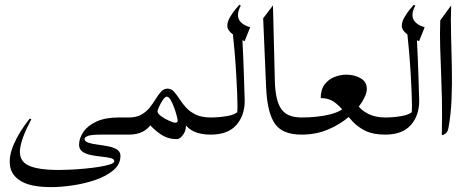

<svg xmlns="http://www.w3.org/2000/svg" viewBox="-20 -556 1945 793"><path d="M511.7 -70.8Q530.8 -70.8 530.8 -35.6Q530.8 0 511.7 0H397.9Q354.5 0 341.8 5.9Q329.1 11.7 329.1 17.1Q329.1 27.8 344 33Q358.9 38.1 381.1 41Q403.3 43.9 425.5 48.1Q447.8 52.2 462.6 61.3Q477.5 70.3 477.5 87.9Q477.5 122.6 448.2 147.2Q418.9 171.9 373.8 187.3Q328.6 202.6 279.8 209.7Q231 216.8 192.4 216.8Q109.9 216.8 69.1 193.6Q28.3 170.4 21.7 130.6Q15.1 90.8 36.9 40Q58.6 -10.7 102.5 -65.9L109.4 -63.5Q66.9 16.6 62.5 62.3Q58.1 107.9 96.9 127Q135.7 146 223.1 146Q240.2 146 268.6 144.8Q296.9 143.6 328.6 140.6Q360.4 137.7 388.4 133.3Q416.5 128.9 434.3 123Q452.1 117.2 452.1 109.9Q452.1 100.6 437.3 96.9Q422.4 93.3 400.6 91.1Q378.9 88.9 357.2 84.7Q335.4 80.6 320.8 70.6Q306.2 60.5 306.6 41Q307.1 13.7 325 -12Q342.8 -37.6 378.9 -54.2Q415 -70.8 470.2 -70.8Z M671.9 -189.9Q687 -189.9 698 -178Q709 -166 720.5 -148.2Q731.9 -130.4 747.8 -112.5Q763.7 -94.7 788.3 -82.8Q813 -70.8 850.6 -70.8Q873.5 -70.8 873.5 -35.6Q873.5 0 850.6 0Q770 0 741.2 -47.9L747.1 -51.3Q751.5 -22.5 737.8 -2Q724.1 18.6 710.9 18.6Q671.9 18.6 642.8 -2Q613.8 -22.5 595.7 -43.9L606 -46.4Q578.1 0 511.7 0Q492.7 0 492.7 -35.6Q492.7 -70.8 511.7 -70.8Q543.5 -70.8 564.2 -82.8Q585 -94.7 598.9 -112.5Q612.8 -130.4 623.8 -148.2Q634.8 -166 645.8 -178Q656.7 -189.9 671.9 -189.9ZM630.4 -96.2Q630.4 -87.4 645.3 -76.4Q660.2 -65.4 678 -57.4Q695.8 -49.3 704.6 -49.3Q713.9 -49.3 713.9 -57.6Q713.9 -62.5 709.7 -78.4Q705.6 -94.2 699 -112.3Q692.4 -130.4 684.6 -143.6Q676.8 -156.7 668.9 -156.7Q661.6 -156.7 652.6 -143.3Q643.6 -129.9 637 -115.2Q630.4 -100.6 630.4 -96.2Z M938.5 -450.2 980 -418.5Q985.8 -304.7 987.5 -241Q989.3 -177.2 990.7 -139.6Q990.7 -78.6 955.8 -39.3Q920.9 0 850.6 0Q830.6 0 830.6 -35.6Q830.6 -70.8 850.6 -70.8Q883.8 -70.8 918.2 -76.7Q952.6 -82.5 965.3 -97.7L958 -81.1Q959 -85.4 960 -93.5Q960.9 -101.6 960.9 -113.3Q960.9 -157.7 955.8 -246.8Q950.7 -335.9 938.5 -450.2ZM968.3 -536.1 974.6 -532.7Q938.5 -466.3 1013.2 -443.4L990.2 -385.7Q963.4 -397.9 941.2 -414.3Q918.9 -430.7 918.9 -449.7Q918.9 -465.8 929.4 -484.1Q939.9 -502.4 951.9 -517.1Q963.9 -531.7 968.3 -536.1Z M1225.1 0Q1144.5 0 1113.8 -47.4Q1083 -94.7 1079.1 -196.8L1066.9 -480.5L1107.4 -533.7L1115.2 -221.2Q1117.2 -141.6 1141.4 -106.2Q1165.5 -70.8 1225.1 -70.8Q1251.5 -70.8 1251.5 -35.6Q1251.5 0 1225.1 0Z M1304.7 -150.9Q1304.7 -186 1320.8 -207.3Q1336.9 -228.5 1361.3 -238Q1385.7 -247.6 1410.6 -247.6Q1443.4 -247.6 1469.2 -232.9Q1495.1 -218.3 1495.1 -188.5Q1495.1 -167 1475.6 -135.5Q1456.1 -104 1420.2 -73Q1384.3 -42 1334.7 -21Q1285.2 0 1225.1 0Q1204.1 0 1204.1 -36.1Q1204.1 -70.8 1225.1 -70.8Q1292 -70.8 1342.8 -83.5Q1393.6 -96.2 1415 -123.5H1455.6Q1472.7 -99.6 1502 -85.2Q1531.2 -70.8 1571.3 -70.8Q1580.6 -70.8 1586.9 -62Q1593.3 -53.2 1593.3 -36.1Q1593.3 -18.6 1586.9 -9.3Q1580.6 0 1571.3 0Q1522 0 1490.5 -15.1Q1459 -30.3 1437.7 -53Q1416.5 -75.7 1398.4 -98.1Q1380.4 -120.6 1358.9 -135.7Q1337.4 -150.9 1304.7 -150.9Z M1659.2 -450.2 1700.7 -418.5Q1706.5 -304.7 1708.3 -241Q1710 -177.2 1711.4 -139.6Q1711.4 -78.6 1676.5 -39.3Q1641.6 0 1571.3 0Q1551.3 0 1551.3 -35.6Q1551.3 -70.8 1571.3 -70.8Q1604.5 -70.8 1638.9 -76.7Q1673.3 -82.5 1686 -97.7L1678.7 -81.1Q1679.7 -85.4 1680.7 -93.5Q1681.6 -101.6 1681.6 -113.3Q1681.6 -157.7 1676.5 -246.8Q1671.4 -335.9 1659.2 -450.2ZM1689 -536.1 1695.3 -532.7Q1659.2 -466.3 1733.9 -443.4L1710.9 -385.7Q1684.1 -397.9 1661.9 -414.3Q1639.6 -430.7 1639.6 -449.7Q1639.6 -465.8 1650.1 -484.1Q1660.6 -502.4 1672.6 -517.1Q1684.6 -531.7 1689 -536.1Z M1798.3 -471.7 1843.3 -533.7Q1841.3 -476.1 1843 -410.9Q1844.7 -345.7 1846.2 -278.3Q1847.7 -210.9 1845 -146.5Q1842.3 -82 1832 -26.4Q1827.1 -1.5 1804.7 2.4Q1806.6 -83.5 1805.2 -147.5Q1803.7 -211.4 1801.5 -263.4Q1799.3 -315.4 1797.9 -364.7Q1796.4 -414.1 1798.3 -471.7Z"/></svg>

Font: Lateef Light
Style: Regular
Weight: 300
Designer: SIL International
Foundry: SIL International
Version: Version 4.200